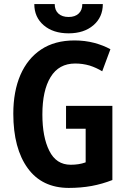

<svg xmlns="http://www.w3.org/2000/svg" viewBox="-20 -921 621 951"><path d="M307.1 -283.2V-396.5H536.6V-29.3Q486.8 -9.8 434.6 0Q380.9 9.8 320.3 9.8Q188 9.3 117.7 -87.4Q82 -136.2 64 -203.6Q45.9 -271.5 45.9 -357.9Q45.9 -467.8 81.1 -549.8Q116.7 -631.3 183.6 -675.8Q251 -720.7 349.1 -720.7Q400.9 -720.7 447.3 -708.5Q492.2 -696.3 526.9 -677.2L486.3 -567.9Q456.5 -585.9 424.3 -596.2Q389.6 -606.4 352.5 -606.4Q271.5 -606.4 230.5 -539.1Q189.9 -472.7 189.9 -354Q189.9 -242.2 224.1 -174.3Q258.3 -105 330.1 -105Q330.1 -105 330.1 -105Q330.6 -105 331.1 -105Q371.1 -105 402.3 -116.2L404.3 -117.2V-119.1V-280.3V-283.2H401.4ZM489.3 -900.9Q489.3 -835.9 442.6 -795.9Q396 -755.9 319.8 -755.9Q243.2 -755.9 196.5 -795.9Q149.9 -835.9 149.9 -900.9H251Q251 -870.6 269.3 -853.8Q287.6 -836.9 319.8 -836.9Q351.6 -836.9 369.6 -853.8Q387.7 -870.6 387.7 -900.9Z"/></svg>

Font: MAUL Condensed Bold
Style: Condensed Bold
Weight: 700
Designer: MAUL
Version: Version 1.0; 2020; ttfautohint (v1.8.3)